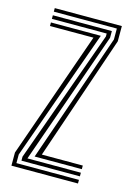

<svg xmlns="http://www.w3.org/2000/svg" viewBox="-97 -652 489 705"><g transform="rotate(15 147.5 -300.0)"><path d="M91.8 -54.5 261.8 -545V-586.5H22.2V-600H277.2V-542L115.5 -68.2H271.2V-54.5ZM49 -27.2V-42.5L230.5 -548V-559.2H22.2V-572.8H246.5V-547.2L68 -41H271.2V-27.2ZM18.2 0V-50L187.5 -532H22.2V-545.5H211.8L33.5 -46.5V-13.8H271.2V0Z"/></g></svg>

Font: Big Shoulders Inline Display Medium
Style: Regular
Weight: 500
Designer: Patric King
Foundry: XO Type Co
Version: Version 1.000